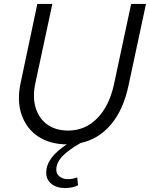

<svg xmlns="http://www.w3.org/2000/svg" viewBox="-20 -720 759 972"><path d="M309 232Q266 232 240 210.5Q214 189 214 154Q214 116 240 80.5Q266 45 318 11Q230 10 171 -30.5Q112 -71 88.5 -141.5Q65 -212 85 -303L169 -700H245L159 -299Q144 -229 160.5 -174.5Q177 -120 219.5 -89.5Q262 -59 325 -59Q411 -59 472 -121Q533 -183 557 -293L644 -700H719L631 -289Q605 -165 542.5 -90.5Q480 -16 388 4Q326 39 295.5 71.5Q265 104 265 139Q265 161 282 174Q299 187 325 187Q336 187 348.5 184.5Q361 182 371 178L375 218Q362 225 344.5 228.5Q327 232 309 232Z"/></svg>

Font: Red Hat Text
Style: Italic
Weight: 400
Italic angle: -12°
Designer: Pentagram, MCKL
Foundry: Pentagram, MCKL
Version: Version 1.023